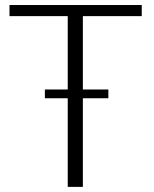

<svg xmlns="http://www.w3.org/2000/svg" viewBox="-20 -730 603 750"><path d="M155.3 -380.4V-346.2H403.3V-380.4ZM533.7 -710.4H17.1V-667H244.6V0H303.7V-667H533.7Z"/></svg>

Font: My Font
Style: ExtraLight
Weight: 500
Designer: Vernon Adams
Foundry: newtypography
Version: Version 0.001